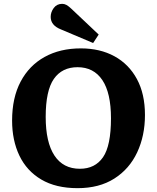

<svg xmlns="http://www.w3.org/2000/svg" viewBox="-20 -966 817 1000"><path d="M384 14Q271 14 195 -31Q119 -76 81 -155.5Q43 -235 43 -338Q43 -457 87.5 -541Q132 -625 212.5 -669.5Q293 -714 401 -714Q501 -714 576 -673Q651 -632 693 -554.5Q735 -477 735 -367Q735 -259 694.5 -172.5Q654 -86 575.5 -36Q497 14 384 14ZM396 -87Q475 -87 516.5 -147Q558 -207 558 -350Q558 -482 513 -549Q468 -616 384 -616Q303 -616 260.5 -555Q218 -494 218 -357Q218 -225 263.5 -156Q309 -87 396 -87ZM465 -742 297 -813Q244 -834 244 -878Q244 -903 260 -924.5Q276 -946 304 -946Q315 -946 325.5 -940.5Q336 -935 351 -921L494 -786Z"/></svg>

Font: Literata 12pt
Style: Bold
Weight: 700
Designer: Latin by Veronika Burian and Jose Scaglione. Greek by Irene Vlachou. Cyrillic by Vera Evstafieva.
Foundry: TypeTogether
Version: Version 3.002